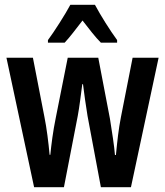

<svg xmlns="http://www.w3.org/2000/svg" viewBox="-20 -785 692 805"><path d="M378 -765H275C255 -727 206 -650 181 -617V-606H251C271 -627 299 -664 326 -699C353 -664 380 -629 403 -606H471V-617C441 -658 402 -720 378 -765ZM347 -299 403 0H529L645 -543H536L487 -294C477 -243 472 -196 466 -135H462C459 -174 450 -229 441 -287L392 -543H264L214 -292C202 -234 195 -177 191 -136H188C183 -189 176 -247 166 -296L118 -543H7L123 0H248L306 -299C313 -336 319 -387 325 -432H328C333 -392 340 -341 347 -299Z"/></svg>

Font: Noto Sans Hebrew ExtraCondensed SemiBold
Style: Regular
Weight: 600
Width: 2
Designer: Ben Nathan
Foundry: Google LLC
Version: Version 3.001